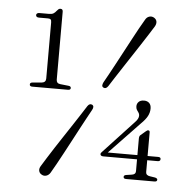

<svg xmlns="http://www.w3.org/2000/svg" viewBox="-52 -767 844 836"><g transform="rotate(5 370.0 -348.5)"><path d="M88.5 -667H128Q136.5 -667 140 -663.8Q143.5 -660.5 143.5 -650.5V-405.5Q143.5 -397 139 -392.2Q134.5 -387.5 126 -386.5L85.5 -383Q74.5 -382 74.5 -374Q74.5 -365 86 -365H242Q253.5 -365 253.5 -373.5Q253.5 -381.5 243 -382.5L206.5 -386.5Q197.5 -387.5 193.5 -392.2Q189.5 -397 189.5 -405V-701.5Q189.5 -713.5 179 -713.5Q174 -713.5 170.5 -710.8Q167 -708 163.5 -703.5Q157 -695 150.2 -691Q143.5 -687 131.5 -687H89Q82.5 -687 79 -684.2Q75.5 -681.5 75.5 -677Q75.5 -672.5 78.8 -669.8Q82 -667 88.5 -667ZM568 -180Q568 -186 569.5 -190Q571 -194 574 -196L595 -214Q598.5 -217 600.8 -218.2Q603 -219.5 605.5 -219.5Q612.5 -219.5 612.5 -211.5V-37.5Q612.5 -30.5 617.2 -26.2Q622 -22 630 -21L652.5 -17.5Q657.5 -16.5 660.5 -14.2Q663.5 -12 663.5 -8.5Q663.5 0 651.5 0H528Q516.5 0 516.5 -8.5Q516.5 -16 527 -17.5L550.5 -21Q559 -22 563.5 -26.2Q568 -30.5 568 -37.5ZM542.5 -247.5Q552.5 -257.5 556.5 -265.2Q560.5 -273 560.5 -279.5Q560.5 -287.5 556.5 -292.8Q552.5 -298 548.8 -304Q545 -310 545 -319.5Q545 -331 553 -339Q561 -347 576.5 -347Q590.5 -347 599 -338.8Q607.5 -330.5 607.5 -315Q607.5 -297.5 599.2 -281.8Q591 -266 571 -246.5L428.5 -97.5L424 -108H658.5Q664 -108 667 -106Q670 -104 670 -99.5Q670 -89.5 658 -89.5H420.5Q414 -89.5 410.8 -92Q407.5 -94.5 407.5 -98.5Q407.5 -101.5 409.2 -104Q411 -106.5 415.5 -111ZM415.5 -396Q410.5 -389 405.5 -387Q400.5 -385 395 -388Q389 -391 389.2 -397.2Q389.5 -403.5 393 -410.5Q401.5 -425.5 413.8 -447.8Q426 -470 440 -496.2Q454 -522.5 469 -550.5Q484 -578.5 498.5 -605.8Q513 -633 526.2 -657Q539.5 -681 550 -698.5Q556 -709.5 566.8 -713Q577.5 -716.5 588 -710.5Q598 -704.5 599.8 -694.5Q601.5 -684.5 595 -673Q586 -658.5 572 -636.5Q558 -614.5 541.2 -588.8Q524.5 -563 506.5 -535.8Q488.5 -508.5 471.5 -482.5Q454.5 -456.5 440 -434.2Q425.5 -412 415.5 -396ZM332 -301Q337 -308.5 342 -310.2Q347 -312 352.5 -309.5Q358.5 -306 358.5 -300Q358.5 -294 354.5 -287Q346 -271.5 333.8 -249.2Q321.5 -227 307.8 -200.8Q294 -174.5 279 -146.5Q264 -118.5 249.5 -91.2Q235 -64 221.8 -40.2Q208.5 -16.5 198 1.5Q191.5 12 180.8 15.5Q170 19 160 13Q150 7.5 148 -2.8Q146 -13 153 -24Q162 -39 175.8 -60.8Q189.5 -82.5 206.2 -108.5Q223 -134.5 241 -161.5Q259 -188.5 276.2 -214.8Q293.5 -241 307.8 -263.2Q322 -285.5 332 -301Z"/></g></svg>

Font: Fraunces ExtraLight
Style: Regular
Weight: 250
Version: Version 1.000;[b76b70a41]